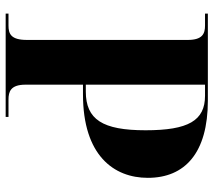

<svg xmlns="http://www.w3.org/2000/svg" viewBox="-58 -696 754 678"><g transform="rotate(90 319.0 -357.0)"><path d="M28 0H393V-10H332C304 -10 279 -17 279 -70V-273H313C529 -273 608 -382 608 -502C608 -633 520 -714 335 -714H28V-704H70C98 -704 121 -696 121 -643V-75C121 -18 99 -10 70 -10H28ZM303 -283H279V-704H318C406 -704 440 -645 440 -494C440 -342 402 -283 303 -283Z"/></g></svg>

Font: Noto Serif Display
Style: Bold
Weight: 700
Designer: Monotype Design Team
Foundry: Monotype Imaging Inc.
Version: Version 2.009